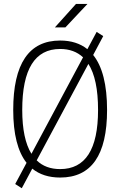

<svg xmlns="http://www.w3.org/2000/svg" viewBox="-20 -914 626 999"><path d="M93.3 65.4 147.9 -36.6C185.5 -5.9 233.9 9.8 293 9.8C455.1 9.8 537.1 -106.4 537.1 -341.8C537.1 -473.1 512.7 -568.4 464.8 -627.9L517.1 -726.1L482.9 -748L434.6 -658.2C397.5 -688 350.1 -703.1 293 -703.1C130.9 -703.1 48.8 -583 48.8 -341.8C48.8 -216.8 72.3 -125 118.2 -66.9L59.1 43.5ZM293 -34.2C242.7 -34.2 201.7 -49.3 170.9 -79.6L439.9 -581.5C473.6 -528.8 490.2 -449.2 490.2 -341.8C490.2 -136.7 424.3 -34.2 293 -34.2ZM143.6 -113.8C111.8 -165 95.7 -241.2 95.7 -341.8C95.7 -554.2 161.6 -659.2 293 -659.2C341.8 -659.2 381.3 -644.5 412.1 -615.7ZM265.6 -771.5H320.3L435.1 -893.6H375.5Z"/></svg>

Font: Cascadia Code PL ExtraLight
Style: Regular
Weight: 200
Monospace: yes
Designer: Aaron Bell
Foundry: Saja Typeworks
Version: Version 2404.023